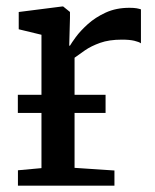

<svg xmlns="http://www.w3.org/2000/svg" viewBox="-20 -588 490 608"><path d="M36.8 0V-48.8L111.3 -55.6V-477.9L39.3 -495.3V-550L177.6 -567.6H179.9L201.6 -550.1V-531.8L199.2 -443.4H201.6Q206.1 -451.4 220.1 -470.7Q234.2 -489.9 257.9 -511.4Q281.5 -532.8 314.6 -548.1Q347.7 -563.3 389.7 -563.3Q404.1 -563.3 412.5 -561.8Q421 -560.2 426.3 -558.4V-450.8Q420.7 -455.2 405.4 -458.9Q390.2 -462.5 366.2 -462.5Q325.5 -462.5 297 -452.3Q268.5 -442.1 249.2 -428.7Q229.8 -415.3 216.1 -405.2V-56.5L342.4 -48.1V0ZM314.3 -287.9V-230.4H36.5V-287.9Z"/></svg>

Font: Merriweather Light
Style: Regular
Weight: 300
Version: Version 2.100